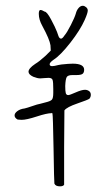

<svg xmlns="http://www.w3.org/2000/svg" viewBox="-20 -659 382 674"><path d="M275.4 -414.1Q275.4 -435.5 235.4 -435.5Q221.7 -435.5 195.3 -432.6Q187.5 -431.6 184.6 -430.7Q169.9 -426.8 163.1 -426.8Q154.3 -426.8 154.3 -433.6Q154.3 -439.5 168 -449.2Q192.4 -464.8 227.1 -509.3Q261.7 -553.7 277.3 -588.9Q288.1 -613.3 288.1 -622.1Q288.1 -628.9 282.2 -633.8Q276.4 -638.7 270.5 -638.7Q262.7 -638.7 255.9 -630.9Q249 -623 246.1 -611.3Q242.2 -597.7 228.5 -570.8Q214.8 -543.9 206.1 -534.2Q199.2 -523.4 194.3 -523.4Q191.4 -523.4 189 -525.9Q186.5 -528.3 184.6 -534.2Q182.6 -540 180.2 -546.9Q177.7 -553.7 171.9 -565.9Q166 -578.1 159.2 -590.8Q144.5 -618.2 136.7 -618.2Q127 -624 122.1 -624Q116.2 -624 116.2 -610.4Q116.2 -589.8 128.9 -567.4Q154.3 -520.5 157.2 -500L158.2 -481.4L139.6 -462.9Q118.2 -443.4 103.5 -434.6Q80.1 -418.9 80.1 -407.2Q80.1 -397.5 96.7 -389.6Q111.3 -383.8 121.1 -383.8Q124 -383.8 134.8 -384.8Q145.5 -385.7 150.4 -385.7Q162.1 -385.7 164.6 -378.4Q167 -371.1 167 -346.7Q167 -338.9 167 -333Q167 -314.5 162.1 -309.1Q157.2 -303.7 140.6 -299.8Q129.9 -296.9 122.1 -294.9Q111.3 -293 93.3 -286.6Q75.2 -280.3 66.4 -278.3Q50.8 -276.4 41 -269Q31.2 -261.7 31.2 -253.9Q31.2 -245.1 42 -239.3Q48.8 -238.3 55.7 -238.3Q73.2 -238.3 108.9 -250Q144.5 -261.7 161.1 -261.7Q161.1 -262.7 162.1 -262.7Q164.1 -260.7 164.1 -260.7Q166 -253.9 168 -136.7Q169.9 -19.5 170.9 -14.6Q174.8 -4.9 190.4 -4.9Q202.1 -4.9 205.1 -10.7V-141.6L206.1 -271.5Q214.8 -283.2 252 -295.9Q289.1 -308.6 293.9 -312.5Q298.8 -318.4 298.8 -326.2Q298.8 -335 292.5 -339.4Q286.1 -343.8 278.3 -343.8Q266.6 -343.8 245.6 -334.5Q224.6 -325.2 219.7 -325.2Q212.9 -325.2 210.9 -332Q209 -338.9 209 -356.4Q209 -357.4 209 -357.4Q210 -381.8 214.4 -388.7Q218.8 -395.5 234.4 -395.5Q234.4 -395.5 237.8 -395.5Q241.2 -395.5 244.6 -395.5Q248 -395.5 248 -395.5Q264.6 -395.5 270 -399.9Q275.4 -404.3 275.4 -414.1Z"/></svg>

Font: 辰宇落雁體 Thin Monospaced
Style: Regular
Weight: 100
Designer: Written by Liu, Wei-Chen; Created by Wang, Li-Yu.
Version: Version 1.000